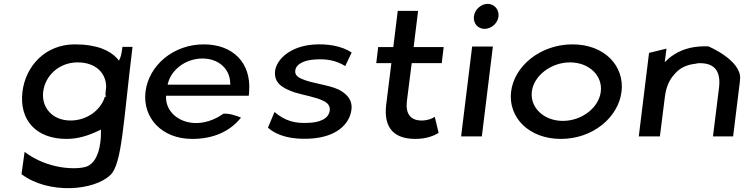

<svg xmlns="http://www.w3.org/2000/svg" viewBox="-20 -714 3861 991"><path d="M521 -214C501 -147 430 -92 344 -92C247 -92 193 -163 203 -241C213 -323 284 -392 381 -392C470 -392 526 -341 528 -268V-267C527 -258 526 -248 525 -237C524 -229 523 -222 528 -216ZM550 189C610 132 616 -83 664 -472H612C610 -458 607 -431 601 -417L594 -401L584 -413C548 -453 481 -485 366 -485C213 -485 112 -372 96 -241C78 -95 166 3 323 3C383 3 435 -14 486 -38L501 -45V-30C501 -30 506 117 426 146C375 163 227 161 107 70L91 185C229 289 464 272 550 189Z M837 -209V-220H1264C1265 -229 1266 -236 1266 -245C1276 -389 1183 -485 1032 -485C874 -485 748 -376 731 -241C715 -107 814 3 972 3C1079 3 1166 -34 1224 -107C1202 -116 1164 -130 1133 -127C1085 -93 1032 -77 984 -79C898 -83 838 -140 837 -209ZM1168 -289 1169 -277H845L848 -288C866 -354 938 -412 1025 -412C1108 -412 1165 -359 1168 -289Z M1363 -55C1414 -10 1489 5 1569 2C1710 -2 1784 -69 1794 -148C1800 -199 1770 -230 1727 -252C1674 -277 1590 -283 1537 -307C1518 -315 1501 -327 1504 -350C1509 -388 1558 -404 1606 -407C1665 -411 1713 -403 1762 -373L1795 -443C1742 -478 1668 -489 1598 -484C1479 -475 1410 -410 1400 -350C1392 -285 1438 -259 1501 -237C1550 -222 1611 -213 1650 -193C1669 -184 1685 -169 1682 -144C1677 -100 1628 -82 1573 -80C1507 -76 1452 -88 1397 -136Z M2156 -92C2096 -92 2073 -130 2080 -191L2105 -388H2260L2270 -471H2115L2138 -658H2033L2010 -471H1932L1922 -388H2000L1973 -171C1962 -73 1996 3 2124 3C2185 3 2224 -16 2244 -28L2224 -111C2209 -101 2186 -92 2156 -92Z M2426 -629C2422 -593 2447 -565 2481 -565C2516 -565 2549 -594 2553 -629C2557 -665 2531 -694 2497 -694C2463 -694 2430 -665 2426 -629ZM2467 -10 2524 -474H2417L2360 -10Z M2725 -241C2735 -324 2825 -392 2922 -392C3020 -392 3091 -324 3081 -241C3071 -158 2983 -90 2885 -90C2788 -90 2715 -158 2725 -241ZM2618 -241C2602 -109 2709 3 2875 3C3041 3 3172 -109 3188 -241C3204 -373 3101 -485 2935 -485C2769 -485 2634 -373 2618 -241Z M3764 -10 3796 -270C3798 -283 3799 -294 3800 -307C3807 -403 3635 -476 3635 -475C3620 -475 3604 -475 3590 -474C3520 -469 3469 -444 3430 -411L3411 -393L3420 -463L3330 -441L3277 -10H3386L3412 -216C3418 -265 3435 -303 3463 -333C3488 -362 3522 -380 3570 -385C3577 -387 3584 -388 3592 -388C3674 -388 3701 -340 3691 -260L3660 -10Z"/></svg>

Font: Bluebird
Style: LiExtObl
Weight: 300
Designer: Jasper
Foundry: Cannot Into Space Fonts
Version: Version 0.98